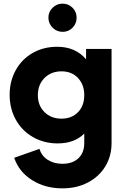

<svg xmlns="http://www.w3.org/2000/svg" viewBox="-20 -815 688 1055"><path d="M58 52 197 3Q208 41 242 63Q276 85 323 85Q379 85 411 54.5Q443 24 443 -29V-81Q389 -27 297 -27Q222 -27 161.5 -61.5Q101 -96 67 -157Q33 -218 33 -294Q33 -369 66.5 -429.5Q100 -490 159.5 -524Q219 -558 294 -558Q395 -558 453 -489V-546H593V-29Q593 43 558.5 99.5Q524 156 462.5 188Q401 220 323 220Q228 220 156 174.5Q84 129 58 52ZM318 -163Q374 -163 408.5 -198.5Q443 -234 443 -292Q443 -350 408.5 -386.5Q374 -423 318 -423Q261 -423 224.5 -386.5Q188 -350 188 -292Q188 -235 224.5 -199Q261 -163 318 -163ZM246 -718Q246 -750 269 -772.5Q292 -795 324 -795Q356 -795 378.5 -772.5Q401 -750 401 -718Q401 -685 378.5 -662.5Q356 -640 324 -640Q292 -640 269 -663Q246 -686 246 -718Z"/></svg>

Font: Eudoxus Sans ExtraBold
Style: Regular
Weight: 800
Designer: Stijn de Vries
Foundry: tokotype
Version: Version 2.005